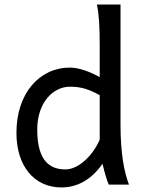

<svg xmlns="http://www.w3.org/2000/svg" viewBox="-20 -801 621 833"><path d="M502.9 -781.2H400.4C409.7 -740.2 412.6 -681.2 412.6 -603V-466.3C374.5 -487.8 324.7 -507.8 283.2 -507.8C152.3 -507.8 51.3 -397.5 51.3 -224.6C51.3 -81.5 127.4 12.2 246.6 12.2C318.4 12.2 378.4 -24.4 424.8 -90.3C433.1 -54.2 444.3 -16.6 451.7 0H539.6C518.6 -54.7 502.9 -135.7 502.9 -258.8ZM412.6 -195.3C385.7 -130.9 323.2 -65.9 263.7 -65.9C178.7 -65.9 141.6 -126 141.6 -239.3C141.6 -355 209.5 -424.8 283.2 -424.8C332.5 -424.8 364.3 -414.1 412.6 -388.2Z"/></svg>

Font: Andika
Style: Regular
Weight: 400
Designer: Victor Gaultney, Annie Olsen, Julie Remington, Don Collingsworth, Eric Hays
Foundry: SIL International
Version: Version 1.000